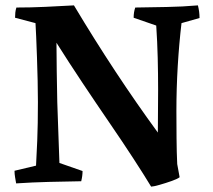

<svg xmlns="http://www.w3.org/2000/svg" viewBox="-20 -674 793 714"><path d="M542 20Q516 -23 476 -84.5Q436 -146 387 -217.5Q338 -289 287 -365.5Q236 -442 190 -515Q190 -467 191 -409Q192 -351 193 -294Q195 -226 197.5 -166Q200 -106 201 -68L287 -38Q287 -20 282 0Q221 1 160.5 2.5Q100 4 40 8Q38 -4 36 -15.5Q34 -27 34 -39L114 -58Q116 -91 118.5 -151Q121 -211 121 -295Q121 -330 120 -374Q119 -418 117.5 -461Q116 -504 114.5 -538.5Q113 -573 112 -588L36 -608Q36 -618 37 -627.5Q38 -637 41 -646Q95 -646 148 -648.5Q201 -651 255 -654Q407 -400 567 -181Q567 -219 567.5 -260Q568 -301 568 -339Q568 -399 566.5 -459Q565 -519 561 -579L477 -608Q477 -629 483 -646Q541 -647 599.5 -648Q658 -649 716 -654Q719 -642 720.5 -630.5Q722 -619 722 -607L655 -588Q646 -512 641 -428.5Q636 -345 636 -261Q636 -217 636.5 -161.5Q637 -106 639 -64L648 -15Q641 -9 618.5 -1Q596 7 573 13.5Q550 20 542 20Z"/></svg>

Font: Labrada SemiBold
Style: Regular
Weight: 600
Designer: Mercedes Jáuregui
Foundry: Omnibus-Type Team
Version: Version 1.000; ttfautohint (v1.8.4.7-5d5b)